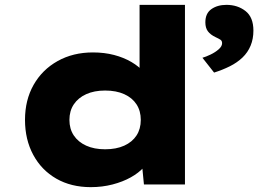

<svg xmlns="http://www.w3.org/2000/svg" viewBox="-20 -760 1064 791"><path d="M354 11Q273 11 212 -24Q151 -59 117 -122Q83 -185 83 -266Q83 -348 118.5 -410.5Q154 -473 217.5 -508.5Q281 -544 363 -544Q410 -544 450 -533.5Q490 -523 521.5 -504.5Q553 -486 573 -462.5Q593 -439 598 -413L555 -401V-740H742V0H573L560 -132L597 -120Q593 -94 572.5 -71Q552 -48 519 -29.5Q486 -11 443.5 0Q401 11 354 11ZM413 -145Q459 -145 492 -160Q525 -175 542.5 -202Q560 -229 560 -266Q560 -303 542.5 -330Q525 -357 492 -372Q459 -387 413 -387Q368 -387 335 -372Q302 -357 284 -330Q266 -303 266 -266Q266 -229 284 -202Q302 -175 335 -160Q368 -145 413 -145ZM862 -461 814 -522Q828 -526 847 -535Q866 -544 880.5 -556.5Q895 -569 895 -582Q895 -592 888 -596.5Q881 -601 868 -607Q847 -617 836.5 -631Q826 -645 826 -668Q826 -705 851 -722.5Q876 -740 913 -740Q959 -740 991.5 -714.5Q1024 -689 1024 -634Q1024 -600 1012.5 -572Q1001 -544 979 -523Q957 -502 927 -487Q897 -472 862 -461Z"/></svg>

Font: Lexend Mega ExtraBold
Style: Regular
Weight: 800
Designer: Bonnie Shaver-Troup, Thomas Jockin
Foundry: Lexend
Version: Version 1.007